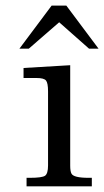

<svg xmlns="http://www.w3.org/2000/svg" viewBox="-20 -661 370 681"><path d="M305.7 0H74.2V-30.3H85.9Q129.4 -30.3 139.9 -37.8Q150.4 -45.4 150.4 -74.2V-336.9Q150.4 -366.7 143.1 -375.5Q135.7 -384.3 110.4 -384.3H63.5V-419.9L229 -429.7V-73.7Q229 -53.7 233.4 -45.4Q240.7 -30.3 294.4 -30.3H305.7ZM329.6 -488.3H295.9L189.9 -582L82 -488.3H48.8L163.1 -641.1H215.3Z"/></svg>

Font: RIT Rachana
Style: Regular
Weight: 400
Designer: Hussain KH
Version: 1.4.7